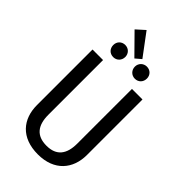

<svg xmlns="http://www.w3.org/2000/svg" viewBox="-326 -1184 1288 1288"><g transform="rotate(45 318.0 -540.0)"><path d="M245 -1093 185 -1039 322 -900 363 -935ZM215 -921C181 -921 158 -896 158 -864C158 -831 181 -806 215 -806C248 -806 272 -831 272 -864C272 -896 248 -921 215 -921ZM420 -921C388 -921 363 -896 363 -864C363 -831 388 -806 420 -806C454 -806 477 -831 477 -864C477 -896 454 -921 420 -921ZM555 -744H455V-225C455 -125 413 -69 319 -69C224 -69 181 -124 181 -225V-744H81V-217C81 -85 159 13 319 13C475 13 555 -86 555 -217Z"/></g></svg>

Font: Glow Sans SC Condensed Medium
Style: Regular
Weight: 600
Width: 3
Designer: Ryoko NISHIZUKA (kana, bopomofo & ideographs); Paul D. Hunt (Latin, Greek & Cyrillic); Sandoll Communications, Soo-young
Version: Version 0.93